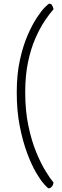

<svg xmlns="http://www.w3.org/2000/svg" viewBox="-20 -825 335 1043"><path d="M244 198Q240 198 220.5 176.5Q201 155 176 112.5Q151 70 127.5 7Q104 -56 87.5 -138.5Q71 -221 71 -323Q71 -421 88 -498.5Q105 -576 130 -633.5Q155 -691 180.5 -729.5Q206 -768 225 -786.5Q244 -805 247 -805Q257 -805 262 -798Q267 -791 271 -775Q250 -752 223.5 -712.5Q197 -673 172.5 -617.5Q148 -562 132.5 -489Q117 -416 117 -324Q117 -224 134 -142.5Q151 -61 176.5 1Q202 63 228 105Q254 147 271 167Q269 180 261.5 189Q254 198 244 198Z"/></svg>

Font: Yanone Kaffeesatz Light
Style: Regular
Weight: 300
Designer: Yanone (Cyrillic: Daniel Pouzeot, Huerta Tipografica, and Cyreal)
Foundry: Yanone
Version: Version 2.003